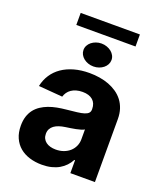

<svg xmlns="http://www.w3.org/2000/svg" viewBox="-155 -945 889 1054"><g transform="rotate(20 290.0 -418.0)"><path d="M34.8 -152.3Q34.8 -182.9 42.4 -206.5Q50.1 -230.1 63.9 -247.9Q77.8 -265.6 96.8 -278.2Q115.8 -290.8 138.5 -299.4Q161.2 -307.9 187 -312.9Q212.7 -317.8 239.7 -320.3Q275.2 -323.9 300.2 -326.9Q325.3 -329.9 341.3 -335Q357.2 -340.2 364.5 -348.2Q371.8 -356.2 371.8 -369.3V-371.4Q371.8 -405.2 350.7 -423.7Q329.5 -442.1 290.8 -442.1Q270.6 -442.1 254.3 -437.3Q237.9 -432.5 225.9 -424.2Q213.8 -415.8 205.8 -404.3Q197.8 -392.8 193.9 -379.3L54 -390.6Q61.8 -427.9 81.5 -457.9Q101.2 -487.9 131.6 -508.9Q161.9 -529.8 202.2 -541.2Q242.5 -552.6 291.5 -552.6Q322.1 -552.6 351 -547.9Q380 -543.3 405.5 -533.6Q431.1 -523.8 452.8 -508.9Q474.4 -494 490.1 -473.5Q505.7 -453.1 514.4 -426.7Q523.1 -400.2 523.1 -367.9V0H379.6V-75.6H375.4Q365.4 -56.5 350.5 -40.7Q335.6 -24.9 315.9 -13.5Q296.2 -2.1 271.1 4.1Q246.1 10.3 215.9 10.3Q176.8 10.3 143.6 0Q110.4 -10.3 86.3 -30.5Q62.1 -50.8 48.5 -81.3Q34.8 -111.9 34.8 -152.3ZM259.2 -94.1Q284.1 -94.1 305 -101.7Q326 -109.4 341.1 -123Q356.2 -136.7 364.5 -155.2Q372.9 -173.7 372.9 -195V-252.8Q366.1 -248.2 353.5 -244.5Q340.9 -240.8 326 -237.7Q311.1 -234.7 295.6 -232.4Q280.2 -230.1 267.8 -228.3Q247.9 -225.5 231.5 -220Q215.2 -214.5 203.7 -206Q192.1 -197.4 185.7 -185.4Q179.3 -173.3 179.3 -157.3Q179.3 -141.7 185.2 -130Q191.1 -118.3 201.7 -110.3Q212.4 -102.3 227.1 -98.2Q241.8 -94.1 259.2 -94.1ZM132.1 -775.6V-845.9H478V-775.6ZM215.9 -660.5Q215.9 -674.4 222.3 -686.4Q228.7 -698.5 239.9 -707.6Q251.1 -716.6 266 -721.9Q280.9 -727.3 297.6 -727.3Q314.6 -727.3 329.5 -721.9Q344.5 -716.6 355.6 -707.6Q366.8 -698.5 373.2 -686.4Q379.6 -674.4 379.6 -660.5Q379.6 -646.7 373.2 -634.4Q366.8 -622.2 355.6 -613.1Q344.5 -604 329.5 -598.7Q314.6 -593.4 297.6 -593.4Q280.9 -593.4 266 -598.7Q251.1 -604 239.9 -613.1Q228.7 -622.2 222.3 -634.4Q215.9 -646.7 215.9 -660.5Z"/></g></svg>

Font: Cannonade
Style: Bold
Weight: 700
Designer: Rasmus Andersson
Foundry: rsms
Version: Version 3.012;git-f93a4a705